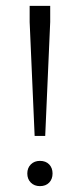

<svg xmlns="http://www.w3.org/2000/svg" viewBox="-20 -626 272 654"><path d="M98 -163 81 -551V-606H151V-551L134 -163ZM116 8Q97 8 85 -4Q73 -16 73 -35Q73 -54 85 -66Q97 -78 116 -78Q136 -78 147.5 -66Q159 -54 159 -35Q159 -16 147.5 -4Q136 8 116 8Z"/></svg>

Font: Yrsa Light
Style: Regular
Weight: 300
Designer: Anna Giedrys (Yrsa+Rasa design), David Brezina (Yrsa art-direction, Rasa art-direction, design)
Foundry: Rosetta Type Foundry
Version: Version 2.004